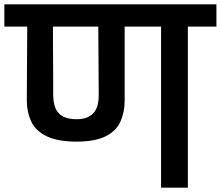

<svg xmlns="http://www.w3.org/2000/svg" viewBox="-56 -861 1013 881"><path d="M69 -739H-36V-841H937V-739H806V0H683V-739H516V-401Q516 -348 497.5 -305Q479 -262 431.5 -237Q384 -212 299 -211Q208 -211 157.5 -236Q107 -261 87 -304Q67 -347 67 -401ZM187 -739Q187 -704 187 -664.5Q187 -625 187.5 -584.5Q188 -544 188 -504.5Q188 -465 188 -430Q188 -414 190 -397.5Q192 -381 198 -366Q204 -351 215.5 -339.5Q227 -328 246.5 -321Q266 -314 295 -314Q328 -314 348 -324Q368 -334 378.5 -349.5Q389 -365 392.5 -381Q396 -397 396.5 -411Q397 -425 397 -430L395 -739Z"/></svg>

Font: Matangi
Style: Bold
Weight: 700
Designer: Prashant Pant
Foundry: The Graphic Ant
Version: Version 3.002